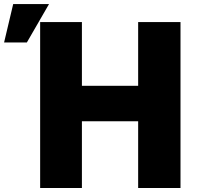

<svg xmlns="http://www.w3.org/2000/svg" viewBox="-113 -892 975 947"><path d="M-92.8 -682.6 -47.9 -872.1H128.9L19.5 -682.6ZM85 35.2V-783.2H291V-468.8H568.4V-783.2H777.3V35.2H568.4V-293.9H291V35.2Z"/></svg>

Font: GenEi M Gothic v2 Black
Style: Regular
Weight: 900
Version: Version 2.0